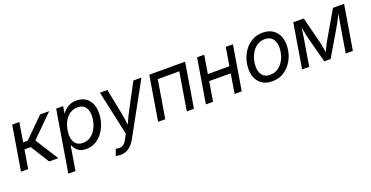

<svg xmlns="http://www.w3.org/2000/svg" viewBox="-29 -1256 4204 2175"><g transform="rotate(-20 2073.0 -168.5)"><path d="M27.8 0 116.7 -535.6H202.6L164.6 -304.2H219.2L453.1 -535.6H563L301.8 -276.9L477.1 0H367.7L227.1 -224.1H151.4L114.3 0Z M523.9 204.1 646.5 -535.6H730.5L716.8 -452.6H719.7Q734.4 -473.6 757.6 -494.6Q780.8 -515.6 814 -529.5Q847.2 -543.5 892.6 -543.5Q952.1 -543.5 995.6 -517.3Q1039.1 -491.2 1062.5 -442.9Q1085.9 -394.5 1085.9 -328.1Q1085.9 -266.1 1067.4 -205.6Q1048.8 -145 1013.4 -96.2Q978 -47.4 927.2 -18.1Q876.5 11.2 812 11.2Q765.1 11.2 735.6 -4.4Q706.1 -20 689.5 -42.5Q672.9 -64.9 664.1 -85.4H658.2L610.4 204.1ZM800.8 -66.4Q849.1 -66.4 886 -89.4Q922.9 -112.3 948.2 -150.6Q973.6 -189 986.6 -234.9Q999.5 -280.8 999.5 -326.7Q999.5 -390.6 969 -428.5Q938.5 -466.3 877.9 -466.3Q829.1 -466.3 792.2 -443.6Q755.4 -420.9 730.2 -383.3Q705.1 -345.7 692.4 -299.8Q679.7 -253.9 679.7 -207.5Q679.7 -142.6 710.4 -104.5Q741.2 -66.4 800.8 -66.4Z M1097.7 199.7 1125 124.5 1147.5 126Q1170.9 130.4 1190.4 126Q1210 121.6 1227.8 104.7Q1245.6 87.9 1262.2 55.2L1291 0.5L1174.3 -535.6H1264.2L1326.7 -221.2Q1335.9 -175.3 1341.3 -129.4Q1346.7 -83.5 1353 -40H1324.2Q1345.2 -83.5 1365.7 -129.4Q1386.2 -175.3 1410.6 -221.2L1577.1 -535.6H1674.8L1332.5 86.4Q1310.5 126 1283.4 152.8Q1256.3 179.7 1224.4 193.1Q1192.4 206.5 1155.8 206.5Q1137.2 206.5 1121.8 204.3Q1106.4 202.1 1097.7 199.7Z M2201.2 -535.6 2112.8 0H2026.4L2102.1 -455.6H1842.8L1767.1 0H1680.7L1769.5 -535.6Z M2674.8 -315.4 2661.1 -235.4H2361.3L2375 -315.4ZM2431.6 -535.6 2343.3 0H2256.8L2345.7 -535.6ZM2777.8 -535.6 2689 0H2603L2691.4 -535.6Z M3055.7 11.7Q2990.7 11.7 2943.8 -15.6Q2897 -43 2871.8 -92.8Q2846.7 -142.6 2846.7 -208.5Q2846.7 -272.5 2866.7 -332.5Q2886.7 -392.6 2924.8 -440.4Q2962.9 -488.3 3016.6 -516.4Q3070.3 -544.4 3137.2 -544.4Q3202.1 -544.4 3249.3 -517.1Q3296.4 -489.7 3321.8 -439.9Q3347.2 -390.1 3347.2 -322.8Q3347.2 -258.3 3326.7 -198.2Q3306.2 -138.2 3267.8 -90.8Q3229.5 -43.5 3176 -15.9Q3122.6 11.7 3055.7 11.7ZM3058.1 -65.9Q3107.4 -65.9 3145.3 -88.6Q3183.1 -111.3 3208.7 -149.2Q3234.4 -187 3247.6 -232.2Q3260.7 -277.3 3260.7 -322.3Q3260.7 -364.3 3247.1 -397Q3233.4 -429.7 3205.8 -448.2Q3178.2 -466.8 3134.8 -466.8Q3085.9 -466.8 3048.3 -444.1Q3010.7 -421.4 2985.1 -383.5Q2959.5 -345.7 2946 -300Q2932.6 -254.4 2932.6 -208.5Q2932.6 -146.5 2963.1 -106.2Q2993.7 -65.9 3058.1 -65.9Z M3416.5 0 3505.4 -535.6H3631.3L3708.5 -232.9Q3715.3 -207.5 3719.7 -185.1Q3724.1 -162.6 3727.5 -141.8Q3731 -121.1 3733.6 -101.8Q3736.3 -82.5 3738.3 -63.5H3722.7Q3731.4 -83.5 3740.5 -103Q3749.5 -122.6 3759.5 -143.1Q3769.5 -163.6 3781.2 -185.8Q3793 -208 3807.6 -232.9L3983.4 -535.6H4117.7L4028.8 0H3942.4L3988.3 -276.9Q3993.2 -306.2 3998 -334.2Q4002.9 -362.3 4007.6 -389.4Q4012.2 -416.5 4017.3 -443.1Q4022.5 -469.7 4026.9 -495.6H4038.6Q4020.5 -456.5 4003.7 -422.6Q3986.8 -388.7 3968 -354Q3949.2 -319.3 3924.3 -277.3L3760.3 0H3684.1L3610.8 -277.3Q3599.6 -319.3 3592 -353.5Q3584.5 -387.7 3579.1 -421.6Q3573.7 -455.6 3567.9 -495.6H3581.5Q3577.6 -468.3 3573.7 -441.9Q3569.8 -415.5 3565.9 -389.4Q3562 -363.3 3557.9 -335.4Q3553.7 -307.6 3548.3 -276.9L3502.4 0Z"/></g></svg>

Font: Inter 20pt
Style: Italic
Weight: 400
Italic angle: -9.3988°
Version: Version 4.001;git-66647c0bb